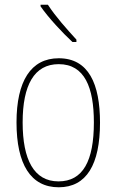

<svg xmlns="http://www.w3.org/2000/svg" viewBox="-20 -784 495 814"><path d="M183 -764H152V-757C186 -708 244 -646 287 -606H304V-616C264 -660 216 -713 183 -764ZM404 -264C404 -428 356 -537 229 -537C111 -537 50 -440 50 -265C50 -88 110 10 229 10C347 10 404 -87 404 -264ZM76 -265C76 -423 125 -512 229 -512C339 -512 378 -413 378 -265C378 -102 332 -15 228 -15C124 -15 76 -107 76 -265Z"/></svg>

Font: Noto Sans Ethiopic Condensed Thin
Style: Regular
Weight: 100
Width: 3
Designer: Monotype Design Team
Foundry: Monotype Imaging Inc.
Version: Version 2.102